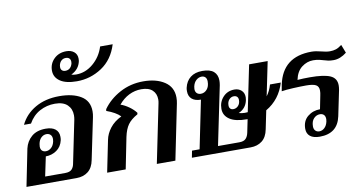

<svg xmlns="http://www.w3.org/2000/svg" viewBox="-81 -1069 2446 1294"><g transform="rotate(-10 1142.0 -422.0)"><path d="M58 -254Q69 -302 105 -333Q141 -364 202 -364Q245 -364 268 -345.5Q291 -327 291 -293Q291 -278 289 -270Q279 -226 245.5 -203Q212 -180 171 -180L143 -47H281Q312 -47 326 -62Q340 -77 344 -103L403 -390Q406 -405 406 -420Q406 -464 377.5 -491.5Q349 -519 292 -519Q236 -519 188 -493Q140 -467 111 -415H63Q96 -484 165.5 -524Q235 -564 330 -564Q422 -564 478 -530Q534 -496 534 -425Q534 -405 530 -386L471 -102Q461 -50 429 -25Q397 0 350 0H7ZM237 -270Q239 -282 239 -286Q239 -306 228.5 -316.5Q218 -327 201 -327Q181 -327 165 -312Q149 -297 144 -270Q142 -258 142 -252Q142 -233 152 -223.5Q162 -214 178 -214Q198 -214 214.5 -228.5Q231 -243 237 -270Z M312 -742Q312 -789 345 -821.5Q378 -854 430 -854Q462 -854 482.5 -837Q503 -820 503 -790Q503 -780 502 -775Q491 -719 436 -693Q449 -688 469 -688Q533 -688 586 -733Q639 -778 660 -846H746Q715 -745 637 -693.5Q559 -642 466 -642Q391 -642 351.5 -669Q312 -696 312 -742ZM450 -767Q451 -771 451 -778Q451 -793 442.5 -801.5Q434 -810 418 -810Q400 -810 387.5 -798.5Q375 -787 371 -767Q370 -763 370 -755Q370 -741 378.5 -733Q387 -725 401 -725Q420 -725 432.5 -736Q445 -747 450 -767Z M603 -216Q611 -258 640 -295.5Q669 -333 719 -357Q689 -388 625 -411L627 -423Q671 -485 744 -524.5Q817 -564 905 -564Q994 -564 1050.5 -526.5Q1107 -489 1107 -418Q1107 -397 1103 -378L1026 0H899L981 -400Q984 -414 984 -426Q984 -466 958.5 -490Q933 -514 883 -514Q838 -514 798 -494Q758 -474 727 -436Q756 -426 784.5 -405.5Q813 -385 830 -362L828 -352Q783 -327 761.5 -297Q740 -267 729 -215L686 0H559Z M1688 -228 1662 -102Q1652 -50 1620 -25Q1588 0 1541 0H1139L1148 -47H1200L1267 -375Q1228 -375 1206 -393.5Q1184 -412 1184 -447Q1184 -462 1186 -470Q1196 -515 1227.5 -539.5Q1259 -564 1309 -564Q1362 -564 1387 -542Q1412 -520 1412 -480Q1412 -466 1409 -449L1326 -47H1472Q1503 -47 1517 -62Q1531 -77 1536 -103L1554 -191H1548Q1471 -191 1431.5 -217.5Q1392 -244 1392 -290Q1392 -337 1422.5 -370Q1453 -403 1501 -403Q1529 -403 1548 -386Q1567 -369 1567 -339Q1567 -334 1565 -320Q1554 -264 1502 -242Q1522 -236 1543 -236Q1557 -236 1563 -237L1628 -553H1755L1707 -320Q1731 -352 1743 -395H1817Q1784 -284 1688 -228ZM1333 -488Q1333 -507 1323.5 -517Q1314 -527 1298 -527Q1278 -527 1261 -512Q1244 -497 1238 -470Q1236 -458 1236 -453Q1236 -434 1246.5 -424Q1257 -414 1274 -414Q1298 -414 1315.5 -433.5Q1333 -453 1333 -488ZM1471 -274Q1491 -274 1505 -289Q1519 -304 1519 -328Q1519 -343 1511 -351Q1503 -359 1489 -359Q1470 -359 1456.5 -344Q1443 -329 1443 -304Q1443 -290 1450.5 -282Q1458 -274 1471 -274Z M1925 -59Q1925 -113 1961 -142.5Q1997 -172 2046 -172L2064 -263Q2068 -280 2068 -296Q2068 -324 2048.5 -335Q2029 -346 1981 -346Q1944 -346 1893 -343.5Q1842 -341 1813 -336L1821 -380Q1859 -564 2056 -564Q2085 -564 2123 -554Q2155 -545 2180 -545Q2203 -545 2221.5 -551Q2240 -557 2262 -574L2284 -517Q2240 -482 2194 -482Q2173 -482 2158 -485Q2143 -488 2124 -494Q2121 -495 2102 -500Q2083 -505 2057 -505Q2015 -505 1979 -477.5Q1943 -450 1931 -393Q1970 -396 2016 -396Q2111 -396 2154.5 -377Q2198 -358 2198 -309Q2198 -295 2195 -278L2159 -104Q2135 10 2013 10Q1970 10 1947.5 -8Q1925 -26 1925 -59ZM2074 -83Q2076 -95 2076 -99Q2076 -119 2066 -129Q2056 -139 2039 -139Q2015 -139 1997 -120Q1979 -101 1979 -66Q1979 -47 1989.5 -36.5Q2000 -26 2016 -26Q2036 -26 2052 -41Q2068 -56 2074 -83Z"/></g></svg>

Font: Trirong SemiBold
Style: Italic
Weight: 600
Italic angle: -12°
Designer: Katatrad Team
Foundry: CadsonDemak
Version: Version 1.001